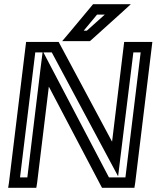

<svg xmlns="http://www.w3.org/2000/svg" viewBox="-20 -875 750 920"><path d="M628 0 707 -649 710 -674H685H600H575L572 -649L517 -196L267 -663L261 -674H247H130H105L102 -649L23 0L19 25H44H129H154L158 0L214 -460L463 14L469 25H482H599H624L628 0ZM184 -624 174 -545 111 -25H76L149 -624H184ZM581 -25H502L222 -559L188 -624H228L509 -99L546 -30L556 -113L619 -624H654L581 -25ZM547 -855H438H426L417 -844L311 -717L278 -678H327H401H411L419 -685L560 -812L607 -855H547ZM482 -805 396 -728H381L445 -805H482Z"/></svg>

Font: Gamestation Display Outline
Style: Italic
Weight: 400
Designer: Jonas Hecksher
Foundry: Jonas Hecksher, Playtypeª, e-types AS
Version: Version 1.003